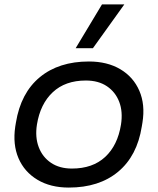

<svg xmlns="http://www.w3.org/2000/svg" viewBox="-20 -830 716 868"><path d="M291 18Q208 18 149 -17.5Q90 -53 63.5 -115Q37 -177 49 -258L52 -276Q74 -410 160 -481Q246 -552 382 -552Q465 -552 524 -517Q583 -482 610 -419.5Q637 -357 624 -276L621 -258Q600 -125 514 -53.5Q428 18 291 18ZM305 -68Q399 -68 455.5 -120.5Q512 -173 527 -267Q536 -325 519 -369.5Q502 -414 463.5 -440Q425 -466 368 -466Q275 -466 218.5 -413Q162 -360 147 -267Q138 -210 155 -165Q172 -120 210.5 -94Q249 -68 305 -68ZM400 -612H322L441 -810H542Z"/></svg>

Font: Sora Variable Italic
Style: Regular
Weight: 400
Designer: Jonathan Barnbrook, Julián Moncada
Foundry: Barnbrook Fonts
Version: Version 2.000